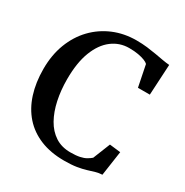

<svg xmlns="http://www.w3.org/2000/svg" viewBox="-174 -892 1004 1044"><g transform="rotate(30 327.5 -370.0)"><path d="M370 11Q285.5 11 220.8 -15.5Q156 -42 112.2 -91.5Q68.5 -141 46.2 -210.5Q24 -280 24 -365.5Q24 -452.5 51.2 -523.8Q78.5 -595 127.5 -646Q176.5 -697 242.5 -724.8Q308.5 -752.5 386 -752.5Q422 -752.5 453.2 -748.8Q484.5 -745 511.5 -740.2Q538.5 -735.5 562 -731.2Q585.5 -727 605.5 -725.5L595 -533H520.5L493.5 -667Q486.5 -674.5 470.2 -681Q454 -687.5 429.5 -692Q405 -696.5 372 -696.5Q312 -696.5 264.8 -660.5Q217.5 -624.5 190.5 -554.5Q163.5 -484.5 163.5 -381Q163.5 -312 176.5 -251Q189.5 -190 215.5 -143.8Q241.5 -97.5 281.8 -71.2Q322 -45 377 -45Q412.5 -45 435.8 -50Q459 -55 474 -63.8Q489 -72.5 500 -82L543 -189.5L612 -181.5L589.5 -27Q567.5 -26 547.5 -20Q527.5 -14 504 -6.8Q480.5 0.5 448.2 5.8Q416 11 370 11Z"/></g></svg>

Font: Merriweather 28pt SemiBold
Style: Regular
Weight: 600
Version: Version 2.100